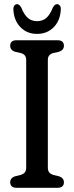

<svg xmlns="http://www.w3.org/2000/svg" viewBox="-20 -891 352 911"><path d="M207 -95.4Q207 -81.3 213.4 -73.3Q219.7 -65.2 233.7 -60.8L260.7 -54.4Q283.3 -46.1 283.3 -25.9Q283.3 -13.5 275.8 -6.8Q268.3 0 253.5 0H58.1Q43.8 0 36.1 -6.8Q28.3 -13.5 28.3 -25.9Q28.3 -46.1 50.6 -54.4L77.3 -60.8Q91.6 -65.2 97.9 -73.3Q104.3 -81.3 104.3 -95.4V-605.5Q104.3 -619.3 98.5 -627Q92.8 -634.8 80.3 -638.9L50.6 -645.6Q28.3 -653.9 28.3 -674.1Q28.3 -686.8 36.1 -693.4Q43.8 -700 58.1 -700H253.5Q268.3 -700 275.8 -693.4Q283.3 -686.8 283.3 -674.1Q283.3 -653.9 260.7 -645.6L230.7 -638.9Q218.2 -634.8 212.6 -627Q207 -619.3 207 -605.5ZM155.9 -790.6Q182.5 -790.6 200.3 -806.4Q218 -822.2 230.8 -855.1Q235.5 -863.3 240.1 -867.3Q244.7 -871.2 250.7 -871.2Q259.2 -871.2 264.3 -864Q269.4 -856.8 268.4 -844.7Q265.8 -793.6 234.9 -761.9Q203.9 -730.2 155.9 -730.2Q107.9 -730.2 77.1 -761.9Q46.3 -793.6 43.5 -844.7Q42.7 -856.8 47.8 -864Q52.9 -871.2 60.9 -871.2Q66.8 -871.2 71.4 -867.3Q76 -863.3 81 -855.1Q93.8 -822.2 111.6 -806.4Q129.3 -790.6 155.9 -790.6Z"/></svg>

Font: Fraunces 144pt S100 Black
Style: Regular
Weight: 900
Version: Version 1.000